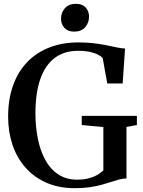

<svg xmlns="http://www.w3.org/2000/svg" viewBox="-20 -974 746 1005"><path d="M371 11Q287.5 11 222.5 -17.8Q157.5 -46.5 112.8 -97.5Q68 -148.5 45.2 -216.5Q22.5 -284.5 22.5 -363Q22.5 -454 48.2 -526.2Q74 -598.5 122.2 -648.8Q170.5 -699 238.5 -725.5Q306.5 -752 391 -752Q435 -752 471.8 -747.5Q508.5 -743 539 -736.8Q569.5 -730.5 593.2 -725.5Q617 -720.5 634.5 -720L622 -537H541.5L517.5 -670Q511 -678 495.2 -686.8Q479.5 -695.5 453 -701.8Q426.5 -708 387.5 -708Q316 -708 266.5 -670.8Q217 -633.5 191.2 -560.8Q165.5 -488 165.5 -380Q165.5 -312 177.8 -249.8Q190 -187.5 216 -138.8Q242 -90 284 -61.8Q326 -33.5 385 -33.5Q414.5 -33.5 439.8 -39.5Q465 -45.5 485.5 -56.5Q506 -67.5 521 -82V-309L408 -319.5V-367.5H696.5V-319.5L642 -309.5V-40Q622.5 -39.5 602.8 -34.2Q583 -29 560.8 -21.5Q538.5 -14 511 -6.5Q483.5 1 449.2 6Q415 11 371 11ZM368 -808.5Q335.5 -808.5 317.5 -827.8Q299.5 -847 299.5 -876Q299.5 -908 319.8 -931Q340 -954 376.5 -954H377.5Q410.5 -954 428.2 -935Q446 -916 446 -887Q446 -854.5 425.8 -831.5Q405.5 -808.5 369 -808.5Z"/></svg>

Font: Merriweather 72pt SemiBold
Style: Regular
Weight: 600
Version: Version 2.100